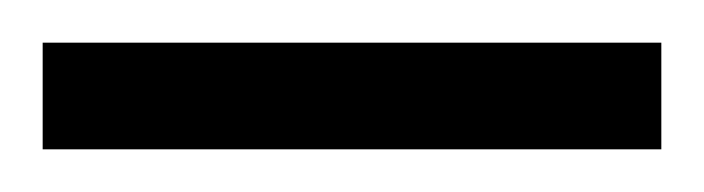

<svg xmlns="http://www.w3.org/2000/svg" viewBox="-20 -670 330 90"><path d="M0 -650H290V-600H0Z"/></svg>

Font: Brygada 1918
Style: Regular
Weight: 400
Designer: Mateusz Machalski | Borys Kosmynka | Przemek Hoffer
Foundry: NIEPODLEGLA 2018
Version: Version 3.006